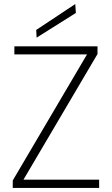

<svg xmlns="http://www.w3.org/2000/svg" viewBox="-20 -929 553 949"><path d="M43 0V-37L410 -660H51V-700H462V-662L96 -41H470V0ZM161 -743 159 -781 352 -909 355 -865Z"/></svg>

Font: DM Sans 20pt ExtraLight
Style: Regular
Weight: 250
Version: Version 4.004;gftools[0.9.30]